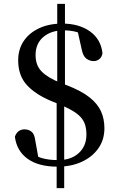

<svg xmlns="http://www.w3.org/2000/svg" viewBox="-20 -846 613 993"><path d="M277 16Q179 16 122.5 -25Q66 -66 57 -139Q64 -159 77 -168Q90 -177 106 -177Q128 -177 143 -165Q158 -153 162 -122L181 -16L120 -67Q159 -40 194.5 -29Q230 -18 281 -18Q348 -18 387.5 -54.5Q427 -91 427 -150Q427 -188 415 -214Q403 -240 373 -261.5Q343 -283 290 -305L251 -321Q165 -356 119.5 -405.5Q74 -455 74 -534Q74 -591 102.5 -633.5Q131 -676 182.5 -700Q234 -724 302 -724Q389 -724 445.5 -683.5Q502 -643 510 -571Q507 -551 494 -540.5Q481 -530 464 -530Q444 -530 426.5 -543Q409 -556 402 -593L379 -696L446 -645Q407 -672 376.5 -680.5Q346 -689 309 -689Q245 -689 204.5 -655Q164 -621 164 -561Q164 -508 195.5 -476Q227 -444 294 -417L326 -405Q401 -376 443 -342.5Q485 -309 502.5 -270Q520 -231 520 -183Q520 -123 488.5 -78.5Q457 -34 402.5 -9Q348 16 277 16ZM273 127V-358H312V127ZM276 -358V-826H316V-358Z"/></svg>

Font: Noto Serif KR ExtraLight SemiBold
Style: Regular
Weight: 600
Version: Version 2.002-H1;hotconv 1.1.0;makeotfexe 2.6.0